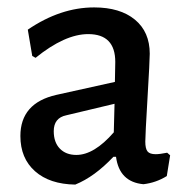

<svg xmlns="http://www.w3.org/2000/svg" viewBox="-20 -490 504 518"><path d="M234 -470Q304 -470 344 -437Q384 -404 384 -345Q384 -327 378 -226Q372 -125 372 -108Q372 -89 378 -81.5Q384 -74 400 -74Q411 -74 431 -78L439 -71L430 -15Q401 3 367 7Q302 1 293 -67H286Q235 -13 183 8Q114 7 74.5 -28Q35 -63 35 -123Q35 -212 132 -234L290 -269L291 -323Q291 -398 218 -398Q155 -398 76 -334L67 -339L55 -410Q143 -470 234 -470ZM289 -210 159 -179Q125 -172 125 -136Q125 -106 141.5 -89Q158 -72 186 -72Q234 -72 287 -133Z"/></svg>

Font: Alegreya Sans Medium
Style: Regular
Weight: 500
Designer: Juan Pablo del Peral
Foundry: Huerta Tipografica
Version: Version 2.007